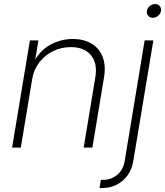

<svg xmlns="http://www.w3.org/2000/svg" viewBox="-20 -745 835 969"><path d="M142.6 -347.2 85 0H41L130.9 -541H173.8L153.8 -418.9L145 -419.9Q175.8 -486.3 230.5 -517.3Q285.2 -548.3 346.7 -548.3Q402.8 -548.3 441.9 -524.9Q481 -501.5 498 -457.8Q515.1 -414.1 504.9 -354L446.3 0H402.3L460.9 -353.5Q473.1 -424.8 439.2 -466.1Q405.3 -507.3 337.4 -507.3Q290 -507.3 248.8 -487.3Q207.5 -467.3 179.2 -431.2Q150.9 -395 142.6 -347.2ZM710 -541H753.9L652.8 67.4Q646 109.9 623.5 140.4Q601.1 170.9 568.1 187.5Q535.2 204.1 495.1 204.1H482.4L489.3 162.6H501Q540.5 162.6 571.3 137.5Q602.1 112.3 609.4 66.9ZM751 -655.3Q736.3 -655.3 727.8 -665.5Q719.2 -675.8 721.2 -689.9Q723.6 -704.6 735.8 -714.6Q748 -724.6 762.7 -724.6Q777.3 -724.6 785.9 -714.6Q794.4 -704.6 792.5 -689.9Q790 -675.8 777.8 -665.5Q765.6 -655.3 751 -655.3Z"/></svg>

Font: Inter 17pt ExtraLight
Style: Italic
Weight: 250
Italic angle: -9.3988°
Version: Version 4.001;git-66647c0bb